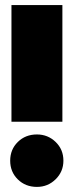

<svg xmlns="http://www.w3.org/2000/svg" viewBox="-20 -719 289 754"><path d="M25 -699H225V-241H25ZM20 -88Q20 -132 50 -161.5Q80 -191 125 -191Q168 -191 198.5 -161.5Q229 -132 229 -88Q229 -45 198.5 -15Q168 15 125 15Q80 15 50 -14.5Q20 -44 20 -88Z"/></svg>

Font: Prompt ExtraBold
Style: Regular
Weight: 800
Designer: Katatrad Team
Foundry: CadsonDemak
Version: Version 1.000